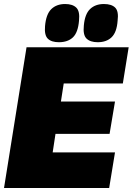

<svg xmlns="http://www.w3.org/2000/svg" viewBox="-21 -935 660 955"><path d="M-1 0 111 -700H619L590 -520H296L282 -430H551L524 -269H255L241 -177H551L522 0ZM465 -725Q428 -725 409.5 -743Q391 -761 396 -808Q401 -865 427 -890Q453 -915 496 -915Q534 -915 552 -897Q570 -879 564 -832Q560 -775 534.5 -750Q509 -725 465 -725ZM272 -725Q235 -725 217 -742.5Q199 -760 203 -805Q208 -864 234 -889.5Q260 -915 303 -915Q340 -915 358.5 -897Q377 -879 372 -832Q367 -773 341.5 -749Q316 -725 272 -725Z"/></svg>

Font: Georama ExtraCondensed Thin Black
Style: Italic
Weight: 900
Italic angle: -9°
Version: Version 1.001